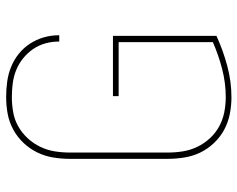

<svg xmlns="http://www.w3.org/2000/svg" viewBox="-96 -688 791 640"><g transform="rotate(-90 300.0 -367.5)"><path d="M296 8Q268 8 240.5 2.5Q213 -3 188.5 -16Q164 -29 144 -50Q124 -71 112 -96Q100 -121 95.5 -149Q91 -177 91 -205V-530Q91 -558 95.5 -586Q100 -614 112.5 -639.5Q125 -665 144.5 -685.5Q164 -706 189 -719.5Q214 -733 241.5 -738Q269 -743 297 -743Q323 -743 348.5 -739.5Q374 -736 397.5 -726.5Q421 -717 441 -701Q461 -685 475 -663.5Q489 -642 496 -617.5Q503 -593 503 -567Q503 -567 503 -567Q503 -567 503 -566H482Q482 -567 482 -567Q482 -567 482 -567Q482 -590 476 -612Q470 -634 457 -653Q444 -672 426 -686.5Q408 -701 387 -709.5Q366 -718 343 -721Q320 -724 297 -724Q272 -724 246.5 -719.5Q221 -715 199 -702.5Q177 -690 159.5 -671Q142 -652 131 -629Q120 -606 116 -581Q112 -556 112 -530V-205Q112 -179 116 -154Q120 -129 131 -106Q142 -83 159.5 -64Q177 -45 199 -33Q221 -21 246 -16Q271 -11 297 -11Q344 -11 390.5 -23Q437 -35 480 -54V-368H300V-387H501V-42Q453 -20 401 -6Q349 8 296 8Z"/></g></svg>

Font: Iosevka SS04 Thin Extended
Style: Regular
Weight: 100
Width: 7
Monospace: yes
Designer: Belleve Invis
Foundry: Belleve Invis
Version: Version 19.0.0; ttfautohint (v1.8.4)